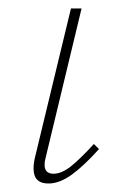

<svg xmlns="http://www.w3.org/2000/svg" viewBox="-20 -428 290 452"><path d="M59 -31Q59 -43 62 -56L147 -408H172L88 -59Q85 -49 85 -40Q85 -19 106 -19Q125 -19 147 -36.5Q169 -54 201 -89L213 -77Q177 -37 148.5 -16.5Q120 4 94 4Q59 4 59 -31Z"/></svg>

Font: Ysabeau Infant Extralight
Style: Italic
Weight: 200
Italic angle: -12°
Designer: Christian Thalmann (Catharsis Fonts)
Version: Version 0.003